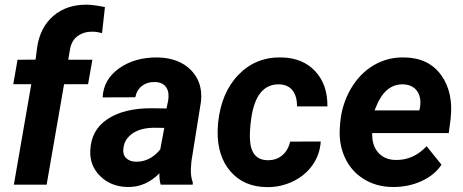

<svg xmlns="http://www.w3.org/2000/svg" viewBox="-20 -781 1957 812"><path d="M38.6 0 112.3 -424.8H36.1L54.2 -528.3L130.4 -528.8L137.2 -581.5Q149.9 -666 206.1 -714.1Q262.2 -762.2 349.1 -761.2Q378.9 -760.3 423.8 -751L411.6 -641.1Q388.2 -647 371.1 -647Q334.5 -647.5 308.3 -628.4Q282.2 -609.4 275.9 -571.3L268.6 -528.3H370.6L352.5 -424.8H251L177.2 0Z M659.7 0Q653.3 -20 654.3 -47.9Q594.7 11.7 519.5 9.8Q450.2 8.8 404.5 -35.4Q358.9 -79.6 361.8 -144.5Q365.2 -231 434.3 -277.1Q503.4 -323.2 619.6 -323.2L684.1 -322.3L690.9 -354Q693.8 -370.1 692.4 -384.8Q689.9 -407.7 675 -420.7Q660.2 -433.6 635.7 -434.1Q603.5 -435.1 581.1 -418.2Q558.6 -401.4 552.2 -369.6L414.1 -369.1Q417.5 -444.8 483.6 -491.9Q549.8 -539.1 647 -538.1Q736.8 -536.1 787.6 -484.6Q838.4 -433.1 830.1 -352.1L789.6 -99.1L787.1 -67.9Q786.1 -33.2 795.4 -9.3L794.9 0ZM553.7 -97.2Q613.3 -95.2 657.7 -148.9L674.8 -240.2L627 -240.7Q550.8 -238.8 517.1 -194.3Q504.9 -178.2 502 -154.8Q498 -128.4 512.9 -113Q527.8 -97.7 553.7 -97.2Z M1110.4 -103.5Q1148.4 -102.5 1173.8 -124.3Q1199.2 -146 1207 -182.1L1336.4 -182.6Q1333 -127 1301.5 -82.5Q1270 -38.1 1217.5 -13.2Q1165 11.7 1106.9 10.3Q1010.7 8.8 954.6 -56.2Q898.4 -121.1 900.4 -229L901.9 -255.9L902.3 -261.2Q915.5 -390.1 989.3 -465.6Q1063 -541 1171.4 -538.1Q1260.7 -536.1 1313.2 -479.7Q1365.7 -423.3 1364.7 -331.1H1236.3Q1236.3 -373.5 1217.8 -397.9Q1199.2 -422.4 1162.1 -424.3Q1063.5 -427.2 1042.5 -280.3Q1035.2 -227.1 1037.1 -190.4Q1042 -105 1110.4 -103.5Z M1640.6 9.8Q1571.3 9.3 1517.8 -24.2Q1464.4 -57.6 1438 -116Q1411.6 -174.3 1417.5 -244.6L1418.9 -264.2Q1426.3 -341.3 1463.9 -405.8Q1501.5 -470.2 1560.5 -505.1Q1619.6 -540 1691.4 -538.1Q1793.5 -536.1 1845.9 -463.1Q1898.4 -390.1 1885.7 -278.3L1877.9 -218.3H1554.2Q1552.2 -167 1579.1 -136.2Q1606 -105.5 1652.3 -104.5Q1727.5 -102.5 1784.2 -162.6L1847.2 -84.5Q1817.4 -39.6 1761.2 -14.4Q1705.1 10.7 1640.6 9.8ZM1684.6 -424.3Q1646.5 -425.3 1616.9 -400.4Q1587.4 -375.5 1564 -314H1753.4L1756.3 -326.7Q1759.3 -346.2 1756.8 -363.8Q1752 -392.1 1732.9 -408Q1713.9 -423.8 1684.6 -424.3Z"/></svg>

Font: TypoPRO Roboto
Style: Bold Italic
Weight: 700
Italic angle: -12°
Designer: Google
Version: Version 2.136; 2016